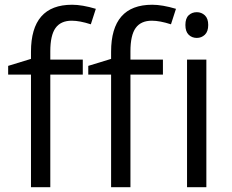

<svg xmlns="http://www.w3.org/2000/svg" viewBox="-20 -785 972 805"><path d="M663.1 -472.2H526.9V0H445.8V-472.2H350.1V-508.8L445.8 -538.1V-567.9Q445.8 -765.1 618.2 -765.1Q660.6 -765.1 717.8 -748L696.8 -683.1Q649.9 -698.2 616.7 -698.2Q570.8 -698.2 548.8 -667.7Q526.9 -637.2 526.9 -569.8V-535.2H663.1ZM327.1 -472.2H190.9V0H109.9V-472.2H14.2V-508.8L109.9 -538.1V-567.9Q109.9 -765.1 282.2 -765.1Q324.7 -765.1 381.8 -748L360.8 -683.1Q314 -698.2 280.8 -698.2Q234.9 -698.2 212.9 -667.7Q190.9 -637.2 190.9 -569.8V-535.2H327.1ZM845.2 0H764.2V-535.2H845.2ZM757.3 -680.2Q757.3 -708 771 -720.9Q784.7 -733.9 805.2 -733.9Q824.7 -733.9 838.9 -720.7Q853 -707.5 853 -680.2Q853 -652.8 838.9 -639.4Q824.7 -626 805.2 -626Q784.7 -626 771 -639.4Q757.3 -652.8 757.3 -680.2Z"/></svg>

Font: f02954597
Style: Regular
Weight: 400
Foundry: Ascender Corporation
Version: Version 1.10